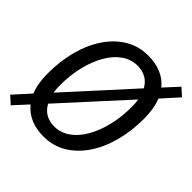

<svg xmlns="http://www.w3.org/2000/svg" viewBox="-208 -885 1071 1071"><g transform="rotate(45 328.0 -349.5)"><path d="M374 -715Q491 -715 552 -640L628 -723L672 -683L584 -585Q607 -528 607 -450Q607 -349 583.5 -263.5Q560 -178 516.5 -115Q473 -52 413.5 -17Q354 18 281 18Q164 18 103 -58L28 24L-16 -16L71 -112Q48 -169 48 -247Q48 -348 71.5 -433.5Q95 -519 138.5 -582Q182 -645 241.5 -680Q301 -715 374 -715ZM372 -633Q322 -633 280 -603.5Q238 -574 207.5 -521.5Q177 -469 160 -399.5Q143 -330 143 -250Q143 -221 147 -195L486 -568Q450 -633 372 -633ZM512 -447Q512 -477 508 -502L169 -130Q205 -64 283 -64Q333 -64 375 -93.5Q417 -123 447.5 -175.5Q478 -228 495 -297.5Q512 -367 512 -447Z"/></g></svg>

Font: Fragment Mono SC
Style: Italic
Weight: 400
Italic angle: -12°
Monospace: yes
Designer: Wei Huang based on Nimbus Sans by URW Studio, based on Helvetica by Max Miedinger.
Foundry: Wei Huang
Version: Version 1.012; ttfautohint (v1.8.4.7-5d5b)